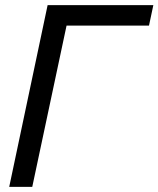

<svg xmlns="http://www.w3.org/2000/svg" viewBox="-20 -730 619 750"><path d="M16 0 166 -710H579L562 -630H240L106 0Z"/></svg>

Font: Raleway Medium
Style: Italic
Weight: 500
Italic angle: -12°
Designer: Matt McInerney, Pablo Impallari, Rodrigo Fuenzalida
Foundry: Matt McInerney, Pablo Impallari, Rodrigo Fuenzalida
Version: Version 4.026